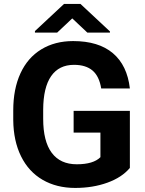

<svg xmlns="http://www.w3.org/2000/svg" viewBox="-20 -925 721 955"><path d="M626 -89.8Q586.4 -42.5 514.2 -16.4Q441.9 9.8 354 9.8Q261.7 9.8 192.1 -30.5Q122.6 -70.8 84.7 -147.5Q46.9 -224.1 45.9 -327.6V-376Q45.9 -482.4 81.8 -560.3Q117.7 -638.2 185.3 -679.4Q252.9 -720.7 343.8 -720.7Q470.2 -720.7 541.5 -660.4Q612.8 -600.1 626 -484.9H483.4Q473.6 -545.9 440.2 -574.2Q406.7 -602.5 348.1 -602.5Q273.4 -602.5 234.4 -546.4Q195.3 -490.2 194.8 -379.4V-334Q194.8 -222.2 237.3 -165Q279.8 -107.9 361.8 -107.9Q444.3 -107.9 479.5 -143.1V-265.6H346.2V-373.5H626ZM526.9 -768.6V-762.7H414.6L339.4 -833.5L264.2 -762.7H153.8V-770.5L298.3 -905.3H380.4Z"/></svg>

Font: SteelSelectRoboto
Style: Roboto-Bold
Weight: 700
Designer: Google
Version: Version 2.137; 2017